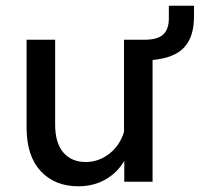

<svg xmlns="http://www.w3.org/2000/svg" viewBox="-20 -636 699 672"><path d="M415 0V-73Q391 -32 349.5 -8Q308 16 254 16Q172 16 122.5 -37Q73 -90 73 -190V-497H173V-200Q173 -136 201.5 -102.5Q230 -69 280 -69Q325 -69 362 -97.5Q399 -126 414 -174V-497H487Q532 -497 551.5 -515.5Q571 -534 571 -572V-616H659V-578Q659 -507 624.5 -470Q590 -433 514 -426V0Z"/></svg>

Font: Wix Madefor Text Medium
Style: Regular
Weight: 500
Designer: Dalton Maag Ltd
Foundry: Dalton Maag Ltd
Version: Version 3.100